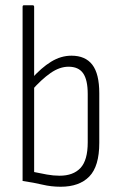

<svg xmlns="http://www.w3.org/2000/svg" viewBox="-20 -703 453 731"><path d="M211 8Q175 8 141.5 0Q108 -8 66 -14V-677Q66 -683 71 -683H104Q110 -683 110 -677V-48Q134 -43 158.5 -38.5Q183 -34 207 -34Q259 -34 286.5 -63.5Q314 -93 314 -161V-345Q314 -399 296.5 -424Q279 -449 241 -449Q207 -449 172.5 -425Q138 -401 100 -358L99 -402Q137 -445 174.5 -468Q212 -491 252 -491Q305 -491 331.5 -456.5Q358 -422 358 -348V-159Q358 -70 320 -31Q282 8 211 8Z"/></svg>

Font: Sofia Sans Condensed Light
Style: Regular
Weight: 300
Designer: Botio Nikoltchev, Ani Petrova
Foundry: lettersoup
Version: Version 4.101